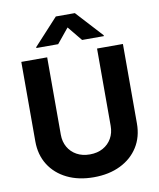

<svg xmlns="http://www.w3.org/2000/svg" viewBox="-101 -1033 932 1122"><g transform="rotate(-10 364.5 -472.0)"><path d="M512.7 -727.5H666.2V-255.9Q666.2 -176.2 628.5 -116.4Q590.8 -56.5 522.9 -23.3Q455.1 10 364.6 10Q274.2 10 206.4 -23.3Q138.6 -56.5 100.9 -116.4Q63.3 -176.2 63.3 -255.9V-727.5H216.8V-268.6Q216.8 -226.8 235.3 -194.5Q253.7 -162.2 287 -143.8Q320.2 -125.4 364.6 -125.4Q409.4 -125.4 442.6 -143.8Q475.8 -162.2 494.2 -194.5Q512.7 -226.8 512.7 -268.6ZM435.5 -792 364.3 -878.7 293.4 -792H164.1V-797.3L308 -953.9H420.9L564.5 -797.3V-792Z"/></g></svg>

Font: GitLab Sans
Style: Regular
Weight: 400
Designer: Rasmus Andersson
Foundry: Modifications by GitLab B.V., manufactured by rsms
Version: Version 4.000;git-c8fb6b7